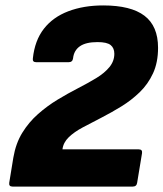

<svg xmlns="http://www.w3.org/2000/svg" viewBox="-20 -687 602 707"><path d="M26 0Q12 0 14 -14L29 -106Q38 -159 62 -198Q86 -237 120 -267Q154 -297 192 -320Q230 -343 267 -362Q304 -381 334.5 -399.5Q365 -418 383 -440Q401 -462 401 -489Q401 -510 387.5 -521Q374 -532 339 -532Q296 -532 274 -516.5Q252 -501 249 -472Q247 -458 233 -458H113Q99 -458 101 -472Q108 -538 141.5 -581Q175 -624 231.5 -645.5Q288 -667 360 -667Q462 -667 512 -629Q562 -591 562 -511Q562 -457 543.5 -417Q525 -377 494.5 -347.5Q464 -318 427.5 -295.5Q391 -273 354 -254Q317 -235 285 -218Q253 -201 233 -181.5Q213 -162 210 -137H491Q505 -137 503 -123L485 -14Q483 0 469 0Z"/></svg>

Font: Sofia Sans Black
Style: Italic
Weight: 900
Italic angle: -9°
Version: Version 4.100-B